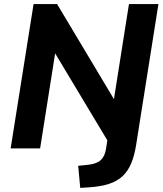

<svg xmlns="http://www.w3.org/2000/svg" viewBox="-20 -725 794 938"><path d="M372 193 362 85 411 80Q453 75 472.5 57Q492 39 498 2L507 -57L528 0L228 -500H255L176 0H32L144 -705H259L558 -205H531L610 -705H754L645 -17Q637 35 621 73Q605 111 579 135.5Q553 160 513.5 173Q474 186 417 190Z"/></svg>

Font: Nunito Sans 12pt ExtraBold
Style: Italic
Weight: 800
Italic angle: -9°
Designer: Vernon Adams
Foundry: Vernon Adams
Version: Version 3.101;gftools[0.9.27]